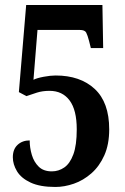

<svg xmlns="http://www.w3.org/2000/svg" viewBox="-20 -733 496 763"><path d="M200 10Q139 10 101.5 -7.5Q64 -25 47.5 -52.5Q31 -80 31 -108Q31 -140 50 -157.5Q69 -175 98 -175Q98 -146 106.5 -117.5Q115 -89 134 -70.5Q153 -52 186 -52Q213 -52 235.5 -67.5Q258 -83 271.5 -119.5Q285 -156 285 -219Q285 -296 256.5 -334Q228 -372 177 -372Q149 -372 127 -365Q105 -358 85 -351L55 -367L84 -713H387L390 -542H341L334 -570Q328 -593 322.5 -603.5Q317 -614 297 -614H129L113 -416Q127 -423 154 -428Q181 -433 201 -433Q299 -433 356.5 -379.5Q414 -326 414 -219Q414 -159 394.5 -115.5Q375 -72 343 -44Q311 -16 273.5 -3Q236 10 200 10Z"/></svg>

Font: Noto Serif Tamil ExtraCondensed
Style: Bold
Weight: 700
Width: 2
Designer: Indian Type Foundry, Tom Grace, and the Monotype Design Team
Foundry: Monotype Imaging Inc.
Version: Version 2.004; ttfautohint (v1.8.4.7-5d5b)